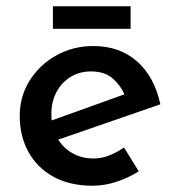

<svg xmlns="http://www.w3.org/2000/svg" viewBox="-20 -583 567 613"><path d="M276 10Q203 10 151 -18.5Q99 -47 71 -97.5Q43 -148 43 -213Q43 -275 74.5 -325.5Q106 -376 159.5 -406Q213 -436 278 -436Q362 -436 417.5 -387Q473 -338 492 -250L151 -132L127 -192L400 -290L379 -277Q367 -308 341 -331.5Q315 -355 270 -355Q234 -355 205.5 -337.5Q177 -320 160.5 -289.5Q144 -259 144 -218Q144 -176 161.5 -144.5Q179 -113 209.5 -95Q240 -77 278 -77Q305 -77 329.5 -87Q354 -97 376 -112L423 -36Q390 -15 351.5 -2.5Q313 10 276 10ZM149 -563H397V-491H149Z"/></svg>

Font: Josefin Sans Thin Medium
Style: Regular
Weight: 500
Version: Version 2.000